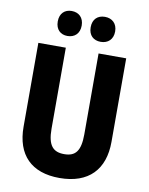

<svg xmlns="http://www.w3.org/2000/svg" viewBox="-99 -1086 831 1074"><g transform="rotate(10 316.0 -549.0)"><path d="M153 -944C153 -898 181 -873 220 -873C261 -873 289 -899 289 -944C289 -989 261 -1015 220 -1015C181 -1015 153 -990 153 -944ZM340 -944C340 -898 368 -873 409 -873C450 -873 479 -899 479 -944C479 -989 450 -1015 409 -1015C368 -1015 340 -990 340 -944ZM566 -332V-807H409V-348C409 -253 381 -219 317 -219C255 -219 223 -250 223 -347V-807H67V-331C67 -171 154 -83 314 -83C480 -83 566 -176 566 -332Z"/></g></svg>

Font: Noto Sans Kannada UI Condensed ExtraBold
Style: Regular
Weight: 800
Width: 3
Designer: Jelle Bosma - Monotype Design Team
Foundry: Monotype Imaging Inc.
Version: Version 2.005